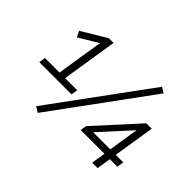

<svg xmlns="http://www.w3.org/2000/svg" viewBox="-135 -1030 1356 1356"><g transform="rotate(45 543.0 -352.5)"><path d="M91 -238 99 -287H244L303 -660L333 -657L155 -549L133 -593L319 -705H366L300 -287H421L413 -238ZM337 23 295 -2 827 -728 868 -703ZM857 0 874 -106H637L644 -152L931 -467H985L936 -157H1011L1003 -106H928L911 0ZM881 -157 917 -385H918L692 -137L693 -157Z"/></g></svg>

Font: Nunito Sans 7pt Light
Style: Italic
Weight: 300
Italic angle: -9°
Designer: Vernon Adams
Foundry: Vernon Adams
Version: Version 3.101;gftools[0.9.27]